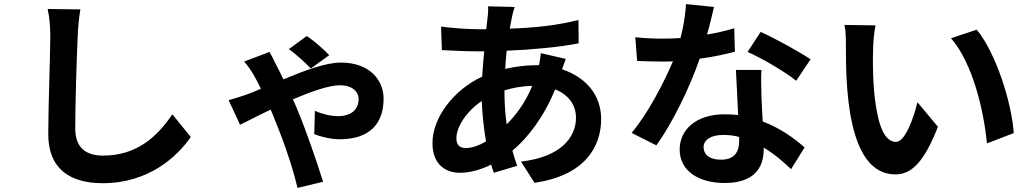

<svg xmlns="http://www.w3.org/2000/svg" viewBox="-20 -836 5040 939"><path d="M213 -792C222 -753 226 -705 226 -658C226 -572 216 -314 216 -180C216 -11 321 60 483 60C709 60 848 -72 913 -166L823 -277C750 -169 650 -75 484 -75C408 -75 348 -107 348 -207C348 -330 355 -552 360 -658C361 -698 366 -747 373 -790Z M1590 -566C1566 -593 1510 -641 1480 -660L1393 -596C1429 -569 1471 -532 1500 -501ZM1174 -535C1209 -496 1233 -449 1256 -402C1204 -378 1154 -362 1098 -346L1154 -226C1181 -238 1236 -268 1304 -300C1356 -175 1403 -50 1435 83L1560 53C1533 -35 1474 -206 1437 -293C1430 -310 1423 -329 1412 -350C1499 -387 1587 -419 1643 -419C1704 -419 1734 -386 1734 -353C1734 -302 1700 -268 1632 -268C1599 -268 1555 -278 1520 -294L1517 -180C1545 -168 1598 -155 1641 -155C1788 -155 1856 -231 1856 -354C1856 -441 1791 -530 1647 -530C1572 -530 1470 -491 1366 -448C1351 -479 1339 -504 1328 -524C1321 -539 1309 -563 1298 -582Z M2625 -576C2624 -561 2620 -537 2616 -517H2599C2550 -517 2498 -510 2451 -499C2452 -530 2455 -559 2458 -588C2580 -593 2713 -605 2810 -624L2809 -738C2700 -711 2594 -700 2473 -696C2480 -731 2485 -767 2497 -802L2367 -805C2368 -788 2367 -765 2364 -746L2358 -693H2320C2259 -693 2171 -701 2137 -706L2141 -591C2188 -588 2264 -585 2316 -585H2348C2344 -545 2341 -504 2338 -461C2199 -397 2095 -261 2095 -136C2095 -35 2156 9 2229 9C2281 9 2334 -7 2382 -31C2386 -16 2391 -3 2395 9L2509 -25C2501 -49 2493 -72 2486 -99C2562 -163 2639 -262 2695 -399C2763 -372 2797 -320 2797 -260C2797 -163 2720 -67 2528 -46L2594 58C2837 23 2920 -115 2920 -254C2920 -371 2846 -458 2729 -497C2736 -516 2742 -537 2747 -548ZM2447 -394C2486 -406 2531 -415 2583 -416C2550 -336 2506 -276 2458 -228C2451 -277 2447 -331 2447 -392ZM2258 -112C2227 -112 2212 -128 2212 -160C2212 -216 2262 -292 2336 -342C2339 -273 2346 -207 2357 -144C2320 -123 2287 -112 2258 -112Z M3571 -698C3532 -686 3486 -675 3438 -667C3453 -720 3464 -770 3472 -802L3335 -816C3332 -765 3323 -706 3308 -650C3278 -648 3248 -647 3219 -647C3183 -647 3130 -649 3087 -654L3096 -538C3139 -536 3181 -535 3220 -535C3237 -535 3254 -535 3271 -536C3226 -430 3150 -283 3069 -186L3190 -125C3271 -238 3354 -410 3402 -549C3470 -558 3529 -571 3574 -583ZM3944 -546C3893 -581 3771 -648 3700 -680L3636 -582C3703 -553 3818 -486 3874 -441ZM3579 -494C3582 -434 3587 -349 3590 -273C3569 -276 3546 -277 3523 -277C3385 -277 3304 -202 3304 -105C3304 3 3401 59 3524 59C3665 59 3715 -13 3715 -105V-114C3771 -81 3814 -41 3849 -9L3915 -115C3864 -160 3795 -210 3710 -242C3707 -291 3705 -339 3704 -367C3703 -411 3701 -451 3704 -494ZM3595 -147C3595 -94 3573 -55 3506 -55C3450 -55 3421 -80 3421 -117C3421 -152 3458 -176 3515 -176C3546 -176 3573 -173 3595 -166Z M4110 -714C4117 -683 4117 -642 4117 -614C4117 -435 4118 17 4359 17C4439 17 4500 -45 4567 -216L4467 -336C4448 -259 4407 -142 4362 -142C4317 -142 4286 -196 4270 -284C4251 -372 4247 -498 4250 -592C4250 -618 4254 -678 4262 -712ZM4631 -649C4738 -526 4791 -295 4807 -135L4938 -185C4927 -337 4851 -576 4757 -691Z"/></svg>

Font: Spoqa Han Sans Neo Bold
Style: Bold
Weight: 700
Designer: [Spoqa Han Sans Neo] Dong-huui Kim  Younghwa Kang  Yujin Lee  [Noto Sans] Ryoko NISHIZUKA  (kana & ideographs); Paul D. 
Foundry: Spoqa (http://www.spoqa-han-sans.com)
Version: Version 1.000